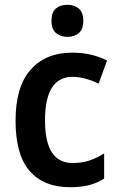

<svg xmlns="http://www.w3.org/2000/svg" viewBox="-20 -772 496 802"><path d="M273 10Q163 10 104 -57.5Q45 -125 45 -268Q45 -410 108 -481Q171 -552 281 -552Q328 -552 364.5 -542.5Q401 -533 427 -519L392 -423Q364 -436 336.5 -443.5Q309 -451 283 -451Q168 -451 168 -269Q168 -91 283 -91Q322 -91 353.5 -101.5Q385 -112 415 -131V-26Q385 -7 351.5 1.5Q318 10 273 10ZM262 -752Q291 -752 309.5 -736Q328 -720 328 -685Q328 -650 309.5 -634Q291 -618 262 -618Q233 -618 214 -634Q195 -650 195 -685Q195 -721 213.5 -736.5Q232 -752 262 -752Z"/></svg>

Font: Noto Sans Gurmukhi UI SemiCondensed SemiBold
Style: Regular
Weight: 600
Width: 4
Designer: Jelle Bosma - Monotype Design Team
Foundry: Monotype Imaging Inc.
Version: Version 2.004; ttfautohint (v1.8.4.7-5d5b)